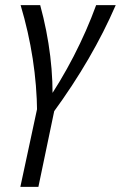

<svg xmlns="http://www.w3.org/2000/svg" viewBox="-20 -436 469 745"><path d="M124 0Q123 -104 107 -208Q91 -312 60 -416H136Q163 -317 175 -218Q187 -119 183 -21H148Q215 -119 266 -218Q317 -317 353 -416H429Q384 -312 323.5 -208Q263 -104 187 0ZM59 289 132 -51H200L129 289Z"/></svg>

Font: Ysabeau Infant Medium
Style: Italic
Weight: 500
Italic angle: -12°
Designer: Christian Thalmann (Catharsis Fonts)
Version: Version 2.001;gftools[0.9.30]; featfreeze: ss01,ss02,lnum